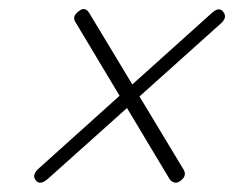

<svg xmlns="http://www.w3.org/2000/svg" viewBox="-20 -548 506 415"><path d="M57 -158.5Q48 -170.5 65 -185L238.5 -341L143.5 -499.5Q134.5 -512.5 150.5 -524Q163.5 -534.5 172.5 -520.5L266 -365.5L438.5 -520.5Q454 -534 462.5 -522.5Q472.5 -510 456.5 -496.5L281.5 -339.5L376.5 -182Q385 -168.5 370.5 -157.5Q364 -152 357.2 -153.5Q350.5 -155 346.5 -161L254.5 -314.5L83 -161Q66 -146.5 57 -158.5Z"/></svg>

Font: Fraunces 144pt Soft
Style: Italic
Weight: 400
Italic angle: -16°
Version: Version 1.000;[b76b70a41]